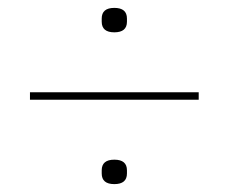

<svg xmlns="http://www.w3.org/2000/svg" viewBox="-20 -549 580 487"><path d="M56 -296V-315H484V-296ZM270 -82Q238 -82 238 -109V-117Q238 -144 270 -144Q302 -144 302 -117V-109Q302 -82 270 -82ZM270 -467Q238 -467 238 -494V-502Q238 -529 270 -529Q302 -529 302 -502V-494Q302 -467 270 -467Z"/></svg>

Font: IBM Plex Sans Condensed Thin
Style: Regular
Weight: 100
Width: 3
Designer: Mike Abbink, Paul van der Laan, Pieter van Rosmalen
Foundry: Bold Monday
Version: Version 1.3